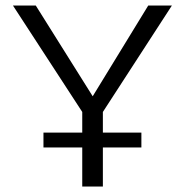

<svg xmlns="http://www.w3.org/2000/svg" viewBox="-20 -678 672 698"><path d="M354 -271V-196H494V-142H354V0H279V-142H138V-196H279V-271L27 -658H110L317 -328L519 -658H605Z"/></svg>

Font: EauTestSC
Style: Regular
Weight: 400
Designer: Christian Thalmann (Catharsis Fonts)
Version: Version 0.001;PS 000.001;hotconv 1.0.88;makeotf.lib2.5.64775